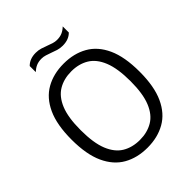

<svg xmlns="http://www.w3.org/2000/svg" viewBox="-253 -1070 1226 1226"><g transform="rotate(-45 360.0 -457.0)"><path d="M360 9.5Q267.5 9.5 198.5 -29.8Q129.5 -69 91 -152.8Q52.5 -236.5 52.5 -370Q52.5 -503.5 91 -587.2Q129.5 -671 198.8 -710.2Q268 -749.5 360 -749.5Q452 -749.5 521.2 -710.2Q590.5 -671 628.8 -587.2Q667 -503.5 667 -370Q667 -236.5 628.5 -152.8Q590 -69 520.8 -29.8Q451.5 9.5 360 9.5ZM360 -60Q427 -60 477.2 -89.8Q527.5 -119.5 555.2 -187Q583 -254.5 583 -367.5Q583 -483 555.2 -551.5Q527.5 -620 477.2 -650Q427 -680 360 -680Q292.5 -680 242.2 -650.2Q192 -620.5 164.2 -553.2Q136.5 -486 136.5 -372.5Q136.5 -256.5 164.2 -188.2Q192 -120 242.2 -90Q292.5 -60 360 -60ZM437 -834Q413.5 -834 392.5 -840.5Q371.5 -847 352.5 -854.5Q334.5 -861 317.2 -866.5Q300 -872 282 -872Q255 -872 235 -863.2Q215 -854.5 196 -837V-891.5Q228 -924.5 283 -924.5Q306.5 -924.5 327.5 -918Q348.5 -911.5 367.5 -904Q385.5 -897 402.8 -891.5Q420 -886 438 -886Q465 -886 485 -894.8Q505 -903.5 524 -921.5V-866.5Q492.5 -834 437 -834Z"/></g></svg>

Font: Encode Sans
Style: Regular
Weight: 400
Designer: Multiple Designers
Foundry: Impallari Type
Version: Version 3.002; ttfautohint (v1.8.3) -l 8 -r 50 -G 200 -x 14 